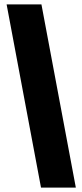

<svg xmlns="http://www.w3.org/2000/svg" viewBox="-20 -740 373 871"><path d="M166 111H324L168 -720H10Z"/></svg>

Font: Fixel Display 20240404 Black
Style: Italic
Weight: 900
Italic angle: -10°
Designer: AlfaBravo + MacPaw
Foundry: Kyrylo Tkachov, Marchela Mozhyna, Serhii Makarenko, Maria Weinstein, Zakhar Kryvoshyya
Version: Version 1.211;Glyphs 3.2 (3225)